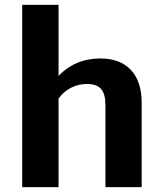

<svg xmlns="http://www.w3.org/2000/svg" viewBox="-20 -774 666 794"><path d="M395 -532.2Q477.1 -532.2 521.5 -484.6Q565.9 -437 565.9 -348.1V0H416V-339.8Q416 -385.7 397.9 -406.2Q379.9 -426.8 339.8 -426.8Q303.7 -426.8 272.5 -410.4Q241.2 -394 222.2 -366.2V0H71.8V-753.9H222.2V-460Q254.9 -495.1 298.8 -513.7Q342.8 -532.2 395 -532.2Z"/></svg>

Font: Sarala
Style: Bold
Weight: 700
Designer: Andres Torresi
Foundry: Huerta Tipografica
Version: Version 1.004;PS 001.003;hotconv 1.0.70;makeotf.lib2.5.58329